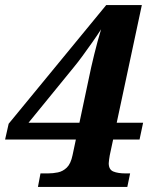

<svg xmlns="http://www.w3.org/2000/svg" viewBox="-20 -734 599 754"><path d="M129 0 139 -53H168Q188 -53 207.5 -57Q227 -61 242.5 -76Q258 -91 265 -125L329 -427Q337 -467 350 -520Q363 -573 377 -619Q363 -597 343 -568.5Q323 -540 303.5 -513.5Q284 -487 269 -469L70 -225L54 -252H542L528 -186H0L14 -248L397 -714H537L411 -124Q410 -118 408.5 -108Q407 -98 407 -93Q407 -68 425 -60.5Q443 -53 473 -53H491L480 0Z"/></svg>

Font: Noto Serif
Style: Italic
Weight: 400
Italic angle: -12°
Designer: Monotype Design Team
Foundry: Monotype Imaging Inc.
Version: Version 2.013